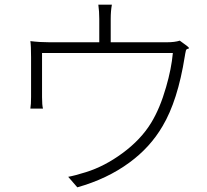

<svg xmlns="http://www.w3.org/2000/svg" viewBox="-20 -793 887 822"><path d="M311 9 272 -36Q300 -41 348 -56Q428 -81 504 -137Q583 -195 627 -267Q665 -329 691 -420Q714 -499 720 -566H440H160V-377Q160 -343 164 -328H110Q113 -346 113 -378V-548Q113 -597 110 -617Q150 -612 193 -612H405V-712Q405 -744 401 -773H459Q454 -746 454 -712V-612H693Q728 -612 750 -619L751 -618Q790 -591 789 -587Q788 -584 784 -584Q778 -583 776 -577Q775 -573 773 -563Q772 -555 771 -551Q741 -362 676 -253Q623 -162 534 -97Q439 -27 311 9Z"/></svg>

Font: GenSekiGothic TW L
Style: Regular
Weight: 300
Version: Version 1.501;PS 1;hotconv 16.6.51;makeotf.lib2.5.65220